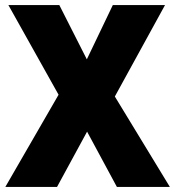

<svg xmlns="http://www.w3.org/2000/svg" viewBox="-20 -734 689 754"><path d="M647 0H439L322 -217L204 0H1L210 -362L13 -714H213L321 -501L423 -714H628L431 -355Z"/></svg>

Font: Noto Sans Lao Looped SemiCondensed Black
Style: Regular
Weight: 900
Width: 4
Designer: Mark Frömberg, Ben Mitchell
Foundry: The Fontpad Ltd
Version: Version 1.002; ttfautohint (v1.8.4.7-5d5b)